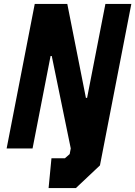

<svg xmlns="http://www.w3.org/2000/svg" viewBox="-20 -750 684 970"><path d="M363.5 200 485 85.5 505.5 -20 643.5 -730H512.5L420 -255.5H414L320 -730H155.5L13.5 0H144.5L235.5 -467H241.5L337.5 0L332 28.5L308 49.5H240L225.5 200Z"/></svg>

Font: Monaspace Krypton ExtraBold
Style: Italic
Weight: 800
Italic angle: -11°
Designer: Riley Cran & the Lettermatic Team
Foundry: Lettermatic
Version: Version 1.101 (Monaspace Krypton)